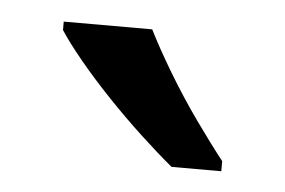

<svg xmlns="http://www.w3.org/2000/svg" viewBox="-28 -851 337 227"><g transform="rotate(5 140.5 -737.0)"><path d="M145 -817Q156 -795 172.5 -767.5Q189 -740 207.5 -714Q226 -688 241 -669V-657H182Q165 -671 144 -690.5Q123 -710 102.5 -731.5Q82 -753 65.5 -773Q49 -793 40 -807V-817Z"/></g></svg>

Font: Noto Sans Tamil UI
Style: Regular
Weight: 400
Designer: Jelle Bosma - Monotype Design Team
Foundry: Monotype Imaging Inc.
Version: Version 2.004